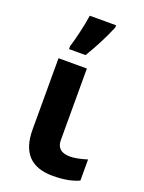

<svg xmlns="http://www.w3.org/2000/svg" viewBox="-151 -867 709 948"><g transform="rotate(20 203.5 -393.0)"><path d="M227.1 -170.9Q226.6 -108.9 296.9 -108.9Q331.1 -108.9 386.2 -126V-15.1Q333 9.8 249 9.8Q78.1 9.8 78.1 -170.9V-545.9H227.1ZM289.6 -795.9V-784.2Q251.5 -693.4 198.2 -606H111.3V-621.1Q120.1 -647.5 132.8 -701.2Q145.5 -754.9 151.4 -795.9Z"/></g></svg>

Font: OpenSans-Bold
Style: Bold
Weight: 700
Foundry: Ascender Corporation
Version: Version 1.10